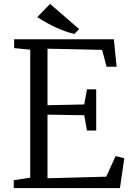

<svg xmlns="http://www.w3.org/2000/svg" viewBox="-20 -958 685 978"><path d="M170 -871 235 -938 383 -810 359 -785Q315 -795 264 -818.5Q213 -842 170 -871ZM134 -53V-705L52 -713V-758H560L574 -618H523L500 -704L222 -710V-422L409 -426L423 -503H470V-293H423L409 -371L222 -374V-50L521 -58L569 -163L613 -152L591 0H50V-40Z"/></svg>

Font: Martel
Style: Regular
Weight: 400
Designer: Dan Reynolds
Foundry: Dan Reynolds
Version: Version 1.001; ttfautohint (v1.1) -l 5 -r 5 -G 72 -x 0 -D la